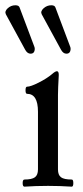

<svg xmlns="http://www.w3.org/2000/svg" viewBox="-53 -699 312 722"><path d="M62 -497.1Q49.3 -497.1 41 -513.2L-30.8 -645Q-36.6 -656.2 -24.2 -667.7Q-11.7 -679.2 4.9 -679.2Q18.6 -679.2 21 -669.9L75.2 -525.9Q79.6 -516.6 76.4 -506.8Q73.2 -497.1 62 -497.1ZM196.8 -497.1Q184.1 -497.1 175.8 -513.2L104 -645Q98.1 -656.2 110.8 -667.7Q123.5 -679.2 140.1 -679.2Q153.3 -679.2 155.8 -669.9L210 -525.9Q214.4 -516.6 211.2 -506.8Q208 -497.1 196.8 -497.1ZM39.1 2.9Q32.2 2.9 32.2 -10.5Q32.2 -23.9 39.1 -23.9Q66.9 -23.9 78.4 -32.5Q89.8 -41 89.8 -62V-278.8Q89.8 -346.2 48.8 -346.2Q43 -346.2 43 -359.6Q43 -373 48.8 -373Q62 -373 92.5 -388.4Q123 -403.8 142.1 -419.9Q154.8 -431.2 161.1 -431.2Q168 -431.2 168 -417Q165 -364.3 165 -341.8V-62Q165 -41 176.3 -32.5Q187.5 -23.9 216.8 -23.9Q222.7 -23.9 222.7 -10.5Q222.7 2.9 216.8 2.9Q171.9 0 127.9 0Q82 0 39.1 2.9Z"/></svg>

Font: Junicode SmCond
Style: Regular
Weight: 400
Width: 4
Designer: Peter S. Baker
Version: Version 2.206